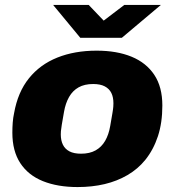

<svg xmlns="http://www.w3.org/2000/svg" viewBox="-20 -745 707 777"><path d="M294 12Q213 12 153.5 -12Q94 -36 62 -85Q30 -134 30 -208Q30 -229 31.5 -249Q33 -269 37 -287Q52 -372 97 -428Q142 -484 212 -512Q282 -540 371 -540Q453 -540 512.5 -515.5Q572 -491 604.5 -442Q637 -393 637 -318Q637 -248 619 -193.5Q601 -139 568 -98Q538 -61 496 -36.5Q454 -12 403.5 0Q353 12 294 12ZM308 -123Q343 -123 367 -136.5Q391 -150 405.5 -175Q420 -200 426 -235Q432 -270 435 -287.5Q438 -305 438.5 -313.5Q439 -322 439 -327Q439 -352 430.5 -369Q422 -386 404 -395.5Q386 -405 357 -405Q322 -405 298 -391.5Q274 -378 259.5 -352.5Q245 -327 239 -292Q233 -258 230 -240Q227 -222 226.5 -214Q226 -206 226 -201Q226 -177 234.5 -159.5Q243 -142 261 -132.5Q279 -123 308 -123ZM631 -725 473 -592H305L195 -725H339L424 -636H366L483 -725Z"/></svg>

Font: Archivo SemiBold Black
Style: Italic
Weight: 900
Italic angle: -10°
Version: Version 2.001